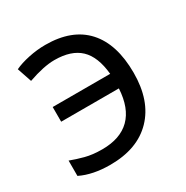

<svg xmlns="http://www.w3.org/2000/svg" viewBox="-133 -658 758 781"><g transform="rotate(-30 246.0 -267.5)"><path d="M167 10Q85 10 28 -18V-90Q57 -79 91 -70Q125 -61 170 -61Q255 -61 301 -106.5Q347 -152 352 -242H81V-311H351Q343 -395 302 -434Q261 -473 182 -473Q132 -473 58 -447L35 -515Q62 -528 102 -536.5Q142 -545 181 -545Q306 -545 371 -473.5Q436 -402 436 -267Q436 -136 365.5 -63Q295 10 167 10Z"/></g></svg>

Font: Stephens Clock
Style: Regular
Weight: 400
Designer: Peter Wiegel (catfonts.de) with slight modifications by DT1.org
Version: Version 0.9.1